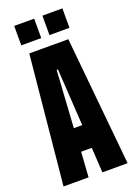

<svg xmlns="http://www.w3.org/2000/svg" viewBox="-159 -905 674 966"><g transform="rotate(-20 177.5 -422.0)"><path d="M6 0 73 -688H282L349 0H214L206 -134H149L140 0ZM155 -258H200L181 -563H174ZM49 -740V-844H156V-740ZM200 -740V-844H307V-740Z"/></g></svg>

Font: Saira Ultra Condensed Black
Style: Regular
Weight: 900
Width: 1
Designer: Hector Gatti with collaboration of the Omnibus-Type team
Foundry: Omnibus-Type
Version: Version 1.001; ttfautohint (v1.8)